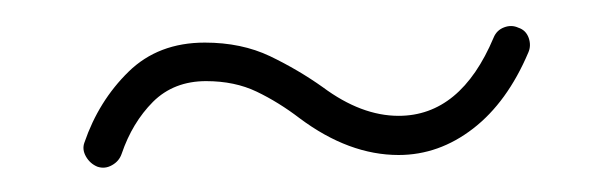

<svg xmlns="http://www.w3.org/2000/svg" viewBox="-20 -679 470 151"><path d="M56.6 -547.9Q50.8 -550.3 47.6 -555.9Q44.4 -561.5 46.4 -566.9Q57.6 -599.6 81.1 -622.6Q104.5 -645.5 141.1 -645.5Q169.9 -645.5 192.4 -634.8Q214.8 -624 233.9 -610.4Q264.2 -587.9 293.5 -587.9Q342.3 -587.9 368.2 -649.4Q370.6 -655.3 376.5 -657.5Q382.3 -659.7 387.7 -657.2Q393.6 -655.3 395.8 -649.2Q397.9 -643.1 395.5 -637.7Q378.9 -598.6 352.1 -577.9Q325.2 -557.1 293.5 -557.1Q254.4 -557.1 215.8 -585.9Q199.2 -598.6 181.9 -606.9Q164.6 -615.2 142.1 -615.2Q116.7 -615.2 100.3 -598.9Q84 -582.5 75.7 -558.1Q73.7 -552.2 68.1 -549.1Q62.5 -545.9 56.6 -547.9Z"/></svg>

Font: Mikhak-DS2-FD ExtraLight
Style: Regular
Weight: 200
Designer: Amin Abedi
Version: Version 3.2